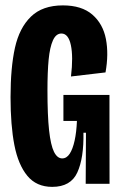

<svg xmlns="http://www.w3.org/2000/svg" viewBox="-20 -692 452 723"><path d="M19.7 -326.3Q19.7 -437 36.3 -512.1Q53 -587.2 96.5 -629.4Q140 -671.7 217 -671.7Q287.5 -671.7 327.6 -637.1Q367.7 -602.5 378.8 -545.3Q389.8 -488.2 377.3 -419.3L247.3 -404Q256.2 -478.8 246.8 -522.3Q237.5 -565.8 211.2 -565.8Q191 -565.8 179.3 -540Q167.7 -514.2 163.2 -468Q158.7 -421.8 158.7 -351.7Q158.7 -257.7 164.8 -201.4Q171 -145.2 183.3 -120.3Q195.7 -95.5 214.2 -95.5Q231 -95.5 242.5 -113.1Q254 -130.7 261 -162.6Q268 -194.5 269.7 -236.5H218.8V-334.5H392.2V-228.5L392.5 0H302.7L303.7 -192.2H294.2Q296 -97 271.2 -42.7Q246.5 11.7 176.7 11.7Q117.2 11.7 82.8 -30.1Q48.5 -71.8 34.1 -145.9Q19.7 -220 19.7 -326.3Z"/></svg>

Font: Bricolage Grotesque 96pt Condensed ExBd
Style: Regular
Weight: 800
Width: 3
Designer: Mathieu Triay
Foundry: Atelier Triay
Version: Version 1.001;Glyphs 3.2 (3207)